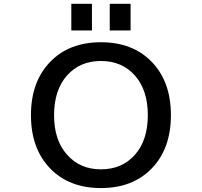

<svg xmlns="http://www.w3.org/2000/svg" viewBox="-20 -959 1040 990"><path d="M325.2 -162.1Q391.6 -85.9 500.5 -85.9Q609.4 -85.9 675.8 -161.1Q742.2 -236.3 742.2 -365.2Q742.2 -494.1 675.8 -569.3Q609.4 -644.5 500.5 -644.5Q391.6 -644.5 325.2 -569.3Q258.8 -494.1 258.8 -365.2Q258.8 -236.3 325.2 -162.1ZM238.3 -639.6Q335.9 -741.2 500.5 -741.2Q665 -741.2 763.2 -639.2Q861.3 -537.1 861.3 -365.2Q861.3 -193.4 763.2 -91.3Q665 10.7 500.5 10.7Q335.9 10.7 237.8 -91.3Q139.6 -193.4 139.6 -365.2Q139.6 -537.1 238.3 -639.6ZM347.7 -801.8V-939.5H454.1V-801.8ZM545.9 -801.8V-939.5H653.3V-801.8Z"/></svg>

Font: Gen Shin Gothic Monospace Medium
Style: Regular
Weight: 500
Designer: [Source Han Sans]
Ryoko NISHIZUKA  (kana & ideographs); Paul D. Hunt (Latin, Greek & Cyrillic); Wenlong ZHANG  (bopomofo
Version: Version 1.002.20150607